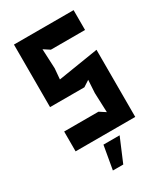

<svg xmlns="http://www.w3.org/2000/svg" viewBox="-218 -795 947 1090"><g transform="rotate(-30 255.5 -250.0)"><path d="M60 0H451V-440L187 -398L193 -468L187 -596L227 -570H451V-700H60V-290H285L325 -316L320 -232L325 -104L285 -130H60ZM189 200H257L322 46H216Z"/></g></svg>

Font: Pescante Normal
Style: Regular
Weight: 400
Designer: Ariel Martín Pérez
Foundry: Tunera Type Foundry
Version: Version 1.000;FEAKit 1.0